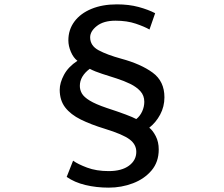

<svg xmlns="http://www.w3.org/2000/svg" viewBox="-20 -799 1040 890"><path d="M672.9 -662.1Q650.4 -675.3 609.6 -689.2Q568.8 -703.1 515.1 -703.1Q460.4 -703.1 429.2 -678.7Q397.9 -654.3 397.9 -626Q397.9 -586.9 437.3 -565.9Q476.6 -544.9 542 -526.9Q632.8 -502.4 687.5 -462.4Q742.2 -422.4 742.2 -348.1Q742.2 -304.7 722.4 -267.8Q702.6 -231 671.9 -207Q688 -194.8 701.9 -168Q715.8 -141.1 715.8 -106Q715.8 -48.3 682.6 -9Q649.4 30.3 596.4 50.5Q543.5 70.8 483.9 70.8Q426.8 70.8 376 58.6Q325.2 46.4 289.1 21L318.8 -54.2Q340.8 -38.1 383.8 -22Q426.8 -5.9 483.9 -5.9Q543.9 -5.9 577.9 -31Q611.8 -56.2 611.8 -95.2Q611.8 -129.4 580.8 -152.8Q549.8 -176.3 465.8 -202.1Q401.4 -221.7 354.5 -244.9Q307.6 -268.1 282.2 -301Q256.8 -334 256.8 -382.8Q256.8 -415 276.6 -452.1Q296.4 -489.3 338.9 -517.1Q320.3 -531.2 308.6 -558.6Q296.9 -585.9 296.9 -611.8Q296.9 -661.6 325 -699.2Q353 -736.8 403.8 -757.8Q454.6 -778.8 522 -778.8Q577.6 -778.8 622.6 -766.6Q667.5 -754.4 699.2 -737.8ZM350.1 -400.9Q350.1 -382.3 359.6 -365.7Q369.1 -349.1 395.8 -332.8Q422.4 -316.4 474.1 -298.8Q581.5 -263.7 611.8 -247.1Q629.4 -261.2 639.2 -283Q648.9 -304.7 648.9 -327.1Q648.9 -356 630.9 -376Q612.8 -396 583.7 -410.2Q554.7 -424.3 520.5 -435.3Q486.3 -446.3 453.4 -456.8Q420.4 -467.3 396 -480Q350.1 -445.8 350.1 -400.9Z"/></svg>

Font: Source Han Sans CN Medium
Style: Regular
Weight: 500
Designer: Ryoko NISHIZUKA  (kana, bopomofo & ideographs); Paul D. Hunt (Latin, Greek & Cyrillic); Sandoll Communications , Soo-you
Foundry: Adobe
Version: Version 2.004;hotconv 1.0.118;makeotfexe 2.5.65603